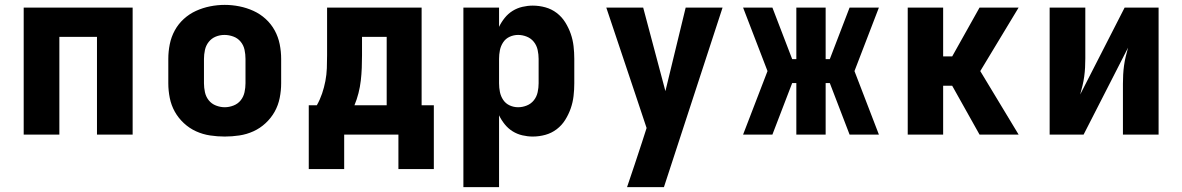

<svg xmlns="http://www.w3.org/2000/svg" viewBox="-20 -551 4840 786"><path d="M77 0V-520H523V0H377V-400H223V0Z M900 8Q870 8 840 3.5Q810 -1 782.5 -13.5Q755 -26 732.5 -47Q710 -68 695.5 -94Q681 -120 675 -150Q669 -180 669 -210V-310Q669 -340 675 -370Q681 -400 695.5 -426.5Q710 -453 732.5 -473.5Q755 -494 782.5 -506.5Q810 -519 840 -525Q870 -531 900 -531Q930 -531 960 -525Q990 -519 1017.5 -506.5Q1045 -494 1067.5 -473.5Q1090 -453 1104.5 -426.5Q1119 -400 1125 -370Q1131 -340 1131 -310V-210Q1131 -180 1125 -150Q1119 -120 1104.5 -94Q1090 -68 1067.5 -47Q1045 -26 1017.5 -13.5Q990 -1 960 3.5Q930 8 900 8ZM900 -112Q918 -112 936 -119Q954 -126 965.5 -140.5Q977 -155 981 -173.5Q985 -192 985 -210V-310Q985 -329 981 -347.5Q977 -366 965 -380.5Q953 -395 935 -401.5Q917 -408 899 -408Q880 -408 863 -401Q846 -394 834.5 -379.5Q823 -365 819 -346.5Q815 -328 815 -310V-210Q815 -192 819 -173.5Q823 -155 834.5 -140.5Q846 -126 864 -119Q882 -112 900 -112Z M1244 141V-120H1277Q1290 -143 1298.5 -168Q1307 -193 1312 -219Q1317 -245 1318 -271.5Q1319 -298 1319 -325V-520H1706V-120H1756V141H1611V0H1389V141ZM1431 -120H1563V-400H1462V-325Q1462 -299 1461 -273Q1460 -247 1457 -221Q1454 -195 1447.5 -169.5Q1441 -144 1431 -120Z M1877 215V-520H2023V-441Q2032 -460 2046 -477.5Q2060 -495 2078.5 -506.5Q2097 -518 2118.5 -523Q2140 -528 2161 -528Q2187 -528 2212.5 -521Q2238 -514 2259 -498Q2280 -482 2294 -459.5Q2308 -437 2316.5 -412.5Q2325 -388 2328 -362Q2331 -336 2331 -310V-210Q2331 -184 2328 -158Q2325 -132 2316.5 -107.5Q2308 -83 2294 -60.5Q2280 -38 2259 -22Q2238 -6 2212.5 1Q2187 8 2161 8Q2140 8 2118.5 3Q2097 -2 2078.5 -13.5Q2060 -25 2046 -42.5Q2032 -60 2023 -79V215ZM2101 -112Q2119 -112 2136.5 -119Q2154 -126 2165.5 -140.5Q2177 -155 2181 -173.5Q2185 -192 2185 -210V-310Q2185 -328 2181 -346.5Q2177 -365 2165.5 -379.5Q2154 -394 2136.5 -401Q2119 -408 2101 -408Q2083 -408 2066.5 -400.5Q2050 -393 2040 -378Q2030 -363 2026.5 -345.5Q2023 -328 2023 -310V-210Q2023 -192 2026.5 -174.5Q2030 -157 2040 -142Q2050 -127 2066.5 -119.5Q2083 -112 2101 -112Z M2547 215Q2563 168 2578.5 121.5Q2594 75 2609 29L2627 -27L2582 -162L2462 -520H2613L2704 -178L2787 -520H2938L2698 215Z M3022 0 3122 -260 3022 -520H3142L3223 -309H3240V-520H3360V-309H3377L3458 -520H3578L3478 -260L3578 0H3458L3377 -211H3360V0H3240V-211H3223L3142 0Z M3696 0V-520H3841V-320H3878L3990 -520H4150L3993 -260L4150 0H3990L3878 -200H3841V0Z M4277 0V-520H4423V-312Q4423 -293 4422 -274.5Q4421 -256 4418.5 -237.5Q4416 -219 4411.5 -200.5Q4407 -182 4402 -164L4584 -520H4723V0H4577V-208Q4577 -227 4578 -245.5Q4579 -264 4581.5 -282.5Q4584 -301 4588.5 -319.5Q4593 -338 4598 -356L4416 0Z"/></svg>

Font: Iosevka Custom Heavy Extended
Style: Regular
Weight: 900
Width: 7
Monospace: yes
Designer: Belleve Invis
Foundry: Belleve Invis
Version: Version 11.2.4; ttfautohint (v1.8.4)